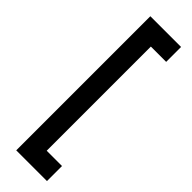

<svg xmlns="http://www.w3.org/2000/svg" viewBox="-345 -875 1065 1065"><g transform="rotate(45 187.0 -343.0)"><path d="M88 -439H209V65H329V183H88ZM88 -869H329V-752H209V-431H88Z"/></g></svg>

Font: Khand Variable Light
Style: Regular
Weight: 300
Designer: Satya Rajpurohit
Foundry: Indian Type Foundry
Version: Version 3.000